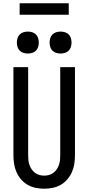

<svg xmlns="http://www.w3.org/2000/svg" viewBox="-20 -1145 540 1173"><path d="M250 8Q224 8 197.5 2.5Q171 -3 148.5 -16Q126 -29 108.5 -49.5Q91 -70 80.5 -94Q70 -118 66 -144Q62 -170 62 -196V-735H152V-196Q152 -181 153.5 -166.5Q155 -152 160 -137.5Q165 -123 173.5 -110.5Q182 -98 194 -89Q206 -80 220.5 -76Q235 -72 250 -72Q265 -72 279.5 -76Q294 -80 306 -89Q318 -98 326.5 -110.5Q335 -123 340 -137.5Q345 -152 346.5 -166.5Q348 -181 348 -196V-735H438V-196Q438 -170 434 -144Q430 -118 419.5 -94Q409 -70 391.5 -49.5Q374 -29 351.5 -16Q329 -3 302.5 2.5Q276 8 250 8ZM350 -818Q336 -818 323 -822Q310 -826 300.5 -835.5Q291 -845 287 -858Q283 -871 283 -885Q283 -899 287 -912Q291 -925 300.5 -934.5Q310 -944 323 -948Q336 -952 350 -952Q364 -952 377 -948Q390 -944 399.5 -934.5Q409 -925 413 -912Q417 -899 417 -885Q417 -871 413 -858Q409 -845 399.5 -835.5Q390 -826 377 -822Q364 -818 350 -818ZM150 -818Q136 -818 123 -822Q110 -826 100.5 -835.5Q91 -845 87 -858Q83 -871 83 -885Q83 -899 87 -912Q91 -925 100.5 -934.5Q110 -944 123 -948Q136 -952 150 -952Q164 -952 177 -948Q190 -944 199.5 -934.5Q209 -925 213 -912Q217 -899 217 -885Q217 -871 213 -858Q209 -845 199.5 -835.5Q190 -826 177 -822Q164 -818 150 -818ZM100 -1055V-1125H400V-1055Z"/></svg>

Font: Iosevka SS10 Medium
Style: Regular
Weight: 500
Monospace: yes
Designer: Belleve Invis
Foundry: Belleve Invis
Version: Version 28.0.6; ttfautohint (v1.8.4)